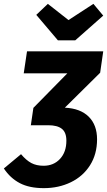

<svg xmlns="http://www.w3.org/2000/svg" viewBox="-38 -959 555 995"><path d="M481 -582 298 -401Q379 -397 422 -354Q465 -311 465 -237Q465 -160 428.5 -102.5Q392 -45 329 -14.5Q266 16 189 16Q114 16 64.5 -10Q15 -36 -18 -86L71 -160Q98 -128 124.5 -114Q151 -100 188 -100Q240 -100 273 -135.5Q306 -171 306 -230Q306 -273 282.5 -291.5Q259 -310 212 -310H121L122 -311L135 -400L311 -579H85L102 -693H497ZM446 -939 497 -878 352 -750H262L150 -882L210 -939L317 -855Z"/></svg>

Font: Fira Sans Condensed
Style: Bold Italic
Weight: 700
Width: 3
Italic angle: -8°
Designer: Carrois Corporate & Edenspiekermann AG
Foundry: Carrois Corporate GbR & Edenspiekermann AG
Version: Version 4.203